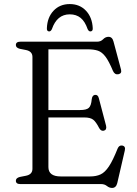

<svg xmlns="http://www.w3.org/2000/svg" viewBox="-20 -905 676 944"><path d="M58 -683.5Q58 -700 80 -700H457Q475.5 -700 487 -712Q498.5 -724 513.5 -724Q532 -724 538 -701L575 -563Q580 -543.5 562 -540Q544.5 -536.5 535.5 -556Q515.5 -604 498.5 -626.5Q481.5 -649 461.5 -655.8Q441.5 -662.5 412 -662.5H218V-364H374Q405.5 -364 417 -375Q428.5 -386 431 -417Q433.5 -436.5 446.5 -438.5Q461.5 -440.5 466 -422L501.5 -287Q506 -267 491 -262.5Q476.5 -259 467.5 -275.5Q452 -306 437.8 -316.8Q423.5 -327.5 395 -327.5H218V-83.5Q218 -37.5 278.5 -37.5H423Q453 -37.5 474.5 -47.5Q496 -57.5 515.5 -86.8Q535 -116 558.5 -175Q565.5 -191.5 580.5 -189.5Q599 -186.5 593.5 -164.5L556.5 -4.5Q550.5 19 531 19Q517.5 19 505.8 9.5Q494 0 477 0H80Q58 0 58 -16.5Q58 -30 77.5 -35L108 -41Q139.5 -47.5 139.5 -75V-625Q139.5 -652.5 108 -659L77.5 -665Q58 -670 58 -683.5ZM323 -834.5Q260 -834.5 235 -761.5Q229.5 -750.5 222 -750.5Q209.5 -750.5 210.5 -766.5Q212.5 -819.5 243.2 -852.2Q274 -885 323 -885Q372 -885 402.8 -852.2Q433.5 -819.5 436 -766.5Q437 -750.5 424 -750.5Q416.5 -750.5 411 -761.5Q398 -799.5 376.5 -817Q355 -834.5 323 -834.5Z"/></svg>

Font: Fraunces 9pt Soft Light
Style: Regular
Weight: 300
Version: Version 1.000;[0bf87f6ff]